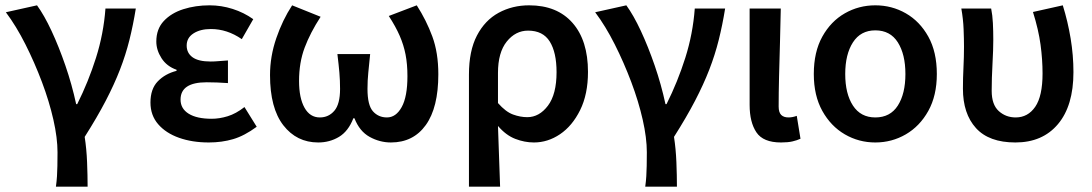

<svg xmlns="http://www.w3.org/2000/svg" viewBox="-20 -523 4100 721"><path d="M190 178Q193 156 194 138.5Q195 121 195.5 100Q196 79 196 49Q196 -5 180.5 -73.5Q165 -142 137.5 -215Q110 -288 75.5 -356.5Q41 -425 2 -477L119 -503Q146 -466 173.5 -407Q201 -348 225.5 -277Q250 -206 266 -132H270Q312 -216 340.5 -306Q369 -396 376 -491H490Q480 -429 466 -373Q452 -317 430.5 -261.5Q409 -206 377 -144.5Q345 -83 298 -9Q305 36 307 86Q309 136 309 178Z M764 12Q702 12 652.5 -5.5Q603 -23 574 -56.5Q545 -90 545 -138Q545 -189 572.5 -217.5Q600 -246 643 -257V-261Q606 -274 586.5 -304.5Q567 -335 567 -367Q567 -414 595 -444Q623 -474 668.5 -488.5Q714 -503 767 -503Q811 -503 853.5 -489.5Q896 -476 931 -451L888 -376Q833 -414 772 -414Q732 -414 706.5 -397.5Q681 -381 681 -352Q681 -324 703 -308Q725 -292 771 -292Q786 -292 802 -293.5Q818 -295 836 -296V-211Q794 -214 756 -214Q658 -214 658 -149Q658 -115 688.5 -96Q719 -77 775 -77Q804 -77 835 -86.5Q866 -96 898 -121L944 -47Q898 -13 855.5 -0.5Q813 12 764 12Z M1175 12Q1094 12 1044 -52.5Q994 -117 994 -241Q994 -311 1017.5 -379.5Q1041 -448 1077 -503L1184 -460Q1145 -400 1124 -344Q1103 -288 1103 -219Q1103 -155 1123.5 -118.5Q1144 -82 1181 -82Q1214 -82 1235.5 -107Q1257 -132 1257 -189Q1257 -221 1254.5 -250Q1252 -279 1247 -320H1370Q1366 -279 1363 -250Q1360 -221 1360 -189Q1360 -128 1380.5 -105Q1401 -82 1433 -82Q1467 -82 1488.5 -121Q1510 -160 1510 -237Q1510 -282 1503 -318Q1496 -354 1481 -388.5Q1466 -423 1440 -463L1545 -503Q1581 -447 1603.5 -386Q1626 -325 1626 -244Q1626 -119 1579 -53.5Q1532 12 1448 12Q1406 12 1368 -9Q1330 -30 1311 -79H1307Q1288 -30 1253 -9Q1218 12 1175 12Z M1741 178V-243Q1741 -332 1771 -389.5Q1801 -447 1852.5 -475Q1904 -503 1967 -503Q2072 -503 2130 -437Q2188 -371 2188 -253Q2188 -169 2158.5 -109.5Q2129 -50 2083 -19Q2037 12 1985 12Q1950 12 1915 -1.5Q1880 -15 1850 -50Q1852 11 1854 64.5Q1856 118 1858 178ZM1960 -83Q2005 -83 2037.5 -126Q2070 -169 2070 -252Q2070 -326 2044.5 -367Q2019 -408 1963 -408Q1916 -408 1883 -367Q1850 -326 1850 -249V-136Q1879 -103 1906.5 -93Q1934 -83 1960 -83Z M2403 178Q2406 156 2407 138.5Q2408 121 2408.5 100Q2409 79 2409 49Q2409 -5 2393.5 -73.5Q2378 -142 2350.5 -215Q2323 -288 2288.5 -356.5Q2254 -425 2215 -477L2332 -503Q2359 -466 2386.5 -407Q2414 -348 2438.5 -277Q2463 -206 2479 -132H2483Q2525 -216 2553.5 -306Q2582 -396 2589 -491H2703Q2693 -429 2679 -373Q2665 -317 2643.5 -261.5Q2622 -206 2590 -144.5Q2558 -83 2511 -9Q2518 36 2520 86Q2522 136 2522 178Z M2913 12Q2846 12 2820.5 -26Q2795 -64 2795 -129V-491H2912Q2911 -430 2909 -363.5Q2907 -297 2905.5 -235Q2904 -173 2904 -123Q2904 -101 2913.5 -91.5Q2923 -82 2941 -82Q2956 -82 2972 -88L2986 -2Q2973 4 2956 8Q2939 12 2913 12Z M3267 12Q3205 12 3152.5 -18.5Q3100 -49 3068 -106.5Q3036 -164 3036 -245Q3036 -328 3068 -385.5Q3100 -443 3152.5 -473Q3205 -503 3267 -503Q3329 -503 3381.5 -473Q3434 -443 3466 -385.5Q3498 -328 3498 -245Q3498 -164 3466 -106.5Q3434 -49 3381.5 -18.5Q3329 12 3267 12ZM3267 -82Q3323 -82 3351.5 -126.5Q3380 -171 3380 -245Q3380 -319 3351.5 -364Q3323 -409 3267 -409Q3212 -409 3183 -364Q3154 -319 3154 -245Q3154 -171 3183 -126.5Q3212 -82 3267 -82Z M3793 12Q3694 12 3645 -42Q3596 -96 3596 -190Q3596 -230 3598 -269.5Q3600 -309 3600 -348Q3600 -377 3598.5 -414Q3597 -451 3590 -491H3702Q3707 -466 3708.5 -436.5Q3710 -407 3710 -373Q3710 -337 3707 -283Q3704 -229 3704 -182Q3704 -130 3730.5 -106Q3757 -82 3794 -82Q3840 -82 3867.5 -122Q3895 -162 3895 -247Q3895 -299 3887.5 -355Q3880 -411 3859 -478L3971 -503Q3990 -442 4000.5 -378.5Q4011 -315 4011 -252Q4011 -126 3953 -57Q3895 12 3793 12Z"/></svg>

Font: Source Sans Pro SemiBold
Style: Regular
Weight: 600
Designer: Paul D. Hunt
Foundry: Adobe Systems Incorporated
Version: Version 2.045;hotconv 1.0.109;makeotfexe 2.5.65596